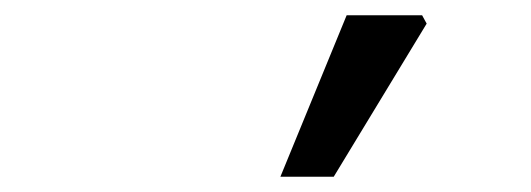

<svg xmlns="http://www.w3.org/2000/svg" viewBox="-20 -853 697 252"><path d="M435 -833H534L540 -822L418 -621H348Z"/></svg>

Font: Nebula Sans Medium
Style: Regular
Weight: 500
Italic angle: -9°
Designer: Paul D. Hunt for Adobe (as Source Sans)
Foundry: Nebula Entertainment & Broadcasting LLC
Version: Version 1.010